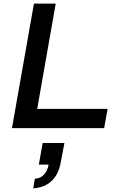

<svg xmlns="http://www.w3.org/2000/svg" viewBox="-20 -706 665 1058"><path d="M46 0 167 -686H287L185 -106H573L554 0ZM163 332 172 279Q204 277 223 255.5Q242 234 248 201H194L215 82H335L316 182Q308 232 287 264Q266 296 235 312.5Q204 329 163 332Z"/></svg>

Font: Archivo SemiExpanded Medium
Style: Italic
Weight: 500
Width: 6
Italic angle: -10°
Designer: Hector Gatti
Foundry: Omnibus-Type
Version: Version 2.001